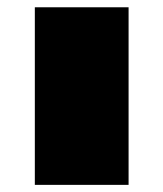

<svg xmlns="http://www.w3.org/2000/svg" viewBox="-20 -518 458 538"><path d="M77.6 0H340.3V-497.6H77.6Z"/></svg>

Font: Plaster
Style: Regular
Weight: 400
Designer: Eben Sorkin
Foundry: Eben Sorkin
Version: Version 1.007